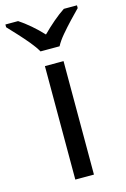

<svg xmlns="http://www.w3.org/2000/svg" viewBox="-158 -821 574 876"><g transform="rotate(-15 129.0 -383.0)"><path d="M173 0H85V-536H173ZM83 -606Q70 -629 48 -655.5Q26 -682 2 -708Q-22 -734 -40 -753V-766H20Q46 -749 74 -725Q102 -701 127 -674Q154 -701 182 -725Q210 -749 236 -766H298V-753Q279 -734 254.5 -708Q230 -682 207.5 -655.5Q185 -629 173 -606Z"/></g></svg>

Font: TSCustom
Style: Regular
Weight: 400
Designer: Monotype Design Team
Foundry: Monotype Imaging Inc.
Version: Version 2.004; ttfautohint (v1.8.3) -l 8 -r 50 -G 200 -x 14 